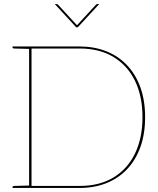

<svg xmlns="http://www.w3.org/2000/svg" viewBox="-20 -930 781 950"><path d="M124 0V-700H374Q446 -700 505.5 -676.5Q565 -653 608 -608Q651 -563 674.5 -498Q698 -433 698 -350Q698 -267 674.5 -202Q651 -137 608 -92Q565 -47 505.5 -23.5Q446 0 374 0ZM136 -10H374Q473 -10 542.5 -52.5Q612 -95 648.5 -171.5Q685 -248 685 -350Q685 -454 648 -530Q611 -606 541.5 -648Q472 -690 374 -690H136ZM42 0V-5Q42 -7 44.5 -8.5Q47 -10 49 -10L126 -12L127 0ZM127 -700 126 -688 49 -690Q47 -690 44.5 -691.5Q42 -693 42 -695V-700ZM471 -910 365 -795H357L251 -910H260Q264 -910 268 -906L361 -805L454 -906Q455 -907 457 -908.5Q459 -910 462 -910Z"/></svg>

Font: Aleo Thin
Style: Regular
Weight: 250
Designer: Alessio Laiso
Foundry: Alessio Laiso
Version: Version 2.001;gftools[0.9.29]